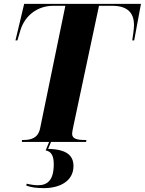

<svg xmlns="http://www.w3.org/2000/svg" viewBox="-20 -734 749 993"><path d="M93 0H234L216 44C248 49 258 77 258 115C258 198 226 224 176 224C160 224 138 221 118 216L116 226C139 234 164 239 207 239C290 239 360 202 360 125C360 75 331 38 229 36L244 0H425L427 -10H421C381 -10 353 -15 353 -42C353 -49 355 -59 359 -79L492 -704H560C635 -704 673 -672 673 -604C673 -586 667 -544 664 -525H674L709 -714H105L60 -525H70L86 -579C110 -656 176 -704 255 -704H318L187 -68C176 -20 141 -10 101 -10H94Z"/></svg>

Font: Noto Serif Display SemiCondensed ExtraBold
Style: Italic
Weight: 800
Width: 4
Italic angle: -12°
Designer: Monotype Design Team
Foundry: Monotype Imaging Inc.
Version: Version 2.009